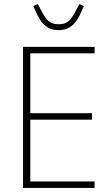

<svg xmlns="http://www.w3.org/2000/svg" viewBox="-20 -930 551 950"><path d="M94 0V-698H448V-666H130V-370H435V-338H130V-32H448V0ZM270 -781Q243 -781 224.5 -790Q206 -799 192 -814.5Q178 -830 167 -852Q156 -874 145 -900L167 -910L182 -882Q203 -840 221 -825Q239 -810 270 -810Q301 -810 319 -825Q337 -840 358 -882L373 -910L395 -900Q384 -874 373 -852Q362 -830 348 -814.5Q334 -799 315.5 -790Q297 -781 270 -781Z"/></svg>

Font: IBM Plex Sans Cond ExtLt
Style: Regular
Weight: 200
Width: 3
Designer: Mike Abbink, Paul van der Laan, Pieter van Rosmalen
Foundry: Bold Monday
Version: Version 1.3